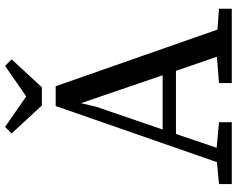

<svg xmlns="http://www.w3.org/2000/svg" viewBox="-106 -802 909 736"><g transform="rotate(-90 348.0 -434.5)"><path d="M10 0V-49L94 -57L309 -675H385L602 -55L682 -49V0H397V-49L498 -57L444 -214H202L149 -58L247 -49V0ZM306 -519 219 -265H427L320 -578ZM229 -869 346 -788 463 -869 488 -844 381 -728H311L204 -844Z"/></g></svg>

Font: Source Serif 4 SmText
Style: Regular
Weight: 400
Designer: Frank Grießhammer
Foundry: Adobe
Version: Version 4.005;hotconv 1.1.0;makeotfexe 2.6.0